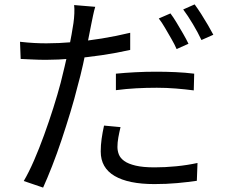

<svg xmlns="http://www.w3.org/2000/svg" viewBox="-20 -803 1040 873"><path d="M413 -772Q408 -756 403 -732Q398 -708 395 -693Q388 -657 378.5 -609.5Q369 -562 357.5 -510Q346 -458 332 -408Q319 -355 300 -292.5Q281 -230 260 -167Q239 -104 217 -48Q195 8 176 50L88 20Q111 -19 134.5 -73Q158 -127 180.5 -189Q203 -251 222.5 -312.5Q242 -374 256 -427Q265 -462 274 -501Q283 -540 291.5 -577.5Q300 -615 305.5 -646.5Q311 -678 314 -698Q317 -719 318 -742Q319 -765 317 -780ZM191 -606Q247 -606 311.5 -611.5Q376 -617 443 -628Q510 -639 572 -654V-576Q510 -562 442 -552Q374 -542 308.5 -536.5Q243 -531 190 -531Q157 -531 129 -532.5Q101 -534 74 -535L71 -613Q107 -609 135.5 -607.5Q164 -606 191 -606ZM507 -468Q547 -472 594.5 -474.5Q642 -477 690 -477Q734 -477 778.5 -475Q823 -473 863 -468L861 -392Q823 -397 780 -400.5Q737 -404 693 -404Q645 -404 599 -401.5Q553 -399 507 -393ZM528 -225Q522 -200 518 -177.5Q514 -155 514 -135Q514 -117 520.5 -100.5Q527 -84 545 -71Q563 -58 596.5 -50Q630 -42 683 -42Q731 -42 781.5 -47Q832 -52 878 -62L875 19Q835 25 786 29.5Q737 34 682 34Q564 34 501 -3Q438 -40 438 -114Q438 -143 442 -171.5Q446 -200 453 -232ZM755 -742Q768 -725 783 -700Q798 -675 812.5 -650Q827 -625 837 -604L783 -580Q774 -601 759.5 -626Q745 -651 730.5 -676Q716 -701 702 -719ZM865 -783Q879 -764 895 -739Q911 -714 925.5 -689Q940 -664 950 -645L896 -621Q880 -655 857 -693.5Q834 -732 813 -760Z"/></svg>

Font: Noto Sans HK
Style: Regular
Weight: 400
Designer: Ryoko NISHIZUKA 西塚涼子 (kana, bopomofo & ideographs); Paul D. Hunt (Latin, Greek & Cyrillic); Sandoll Communications 산돌커뮤니
Foundry: Adobe
Version: Version 2.004-H2;hotconv 1.0.118;makeotfexe 2.5.65603